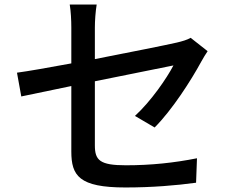

<svg xmlns="http://www.w3.org/2000/svg" viewBox="-20 -800 1040 848"><path d="M897 -574 822 -633C807 -624 786 -618 761 -612C718 -602 558 -570 399 -539V-678C399 -709 402 -750 407 -780H288C293 -750 295 -710 295 -678V-520C192 -501 101 -485 55 -479L74 -374L295 -420V-131C295 -24 329 28 534 28C651 28 759 19 846 7L850 -101C750 -81 647 -70 536 -70C421 -70 399 -92 399 -158V-441L746 -511C717 -455 647 -353 576 -288L663 -237C740 -314 824 -445 869 -528C877 -543 889 -562 897 -574Z"/></svg>

Font: ChiuKong Gothic CL Medium
Style: Regular
Weight: 500
Designer: Ryoko NISHIZUKA 西塚涼子 (kana, bopomofo & ideographs); Paul D. Hunt (Latin, Greek & Cyrillic); Sandoll Communications 산돌커뮤니
Foundry: Adobe
Version: Version 1.300